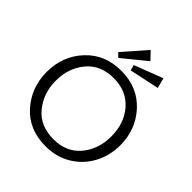

<svg xmlns="http://www.w3.org/2000/svg" viewBox="-237 -1037 1202 1202"><g transform="rotate(45 364.0 -436.0)"><path d="M451 -831 294 -703 268 -729 402 -882ZM602 -745 404 -703 394 -740 584 -813ZM690 -325Q690 -233 649 -157Q608 -81 534 -35.5Q460 10 362 10Q215 10 127 -88.5Q39 -187 39 -325Q39 -465 129.5 -562.5Q220 -660 364 -660Q510 -660 600 -562Q690 -464 690 -325ZM611 -324Q611 -441 544 -517.5Q477 -594 364 -594Q248 -594 183 -516Q118 -438 118 -326Q118 -216 183 -136Q248 -56 366 -56Q481 -56 546 -133.5Q611 -211 611 -324Z"/></g></svg>

Font: Zilla Slab
Style: Regular
Weight: 400
Designer: Typotheque.com
Foundry: Typotheque type foundry
Version: Version 1.1; 2017; ttfautohint (v1.6)